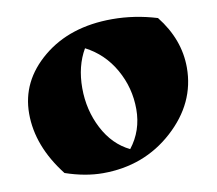

<svg xmlns="http://www.w3.org/2000/svg" viewBox="-65 -599 789 697"><g transform="rotate(-10 329.0 -250.5)"><path d="M123 -3Q34 -117 34 -237Q34 -357 134 -440Q234 -523 390 -523Q473 -523 555 -498Q627 -407 627 -303Q627 -172 520 -75Q413 22 261 22Q196 22 123 -3ZM275 -436Q240 -376 240 -295Q240 -214 275.5 -145.5Q311 -77 373 -47Q420 -107 420 -186Q420 -265 381.5 -333Q343 -401 275 -436Z"/></g></svg>

Font: Ruslan Display
Style: Regular
Weight: 400
Version: Version 1.001